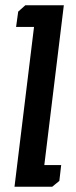

<svg xmlns="http://www.w3.org/2000/svg" viewBox="-20 -708 290 728"><path d="M49 -664 76 -688H222L148 -82H212L205 -22L178 0H35L109 -606H41Z"/></svg>

Font: Zilla Slab SemiBold
Style: Regular
Weight: 600
Designer: Typotheque.com
Foundry: Typotheque type foundry
Version: Version 1.0; 2017